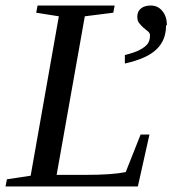

<svg xmlns="http://www.w3.org/2000/svg" viewBox="-32 -675 624 695"><path d="M173 -42H278Q373 -42 423 -52L477 -188H509L467 0H-12L-7 -26L79 -39L181 -616L99 -629L104 -655H383L378 -629L275 -616ZM572 -585 569 -582Q569 -529 534 -496Q500 -463 420 -445V-476Q454 -484 473 -494Q494 -505 502 -516Q511 -528 511 -547Q511 -555 504 -561Q494 -569 488 -574Q482 -579 472 -591Q465 -599 465 -615Q465 -634 479 -645Q492 -655 514 -655Q539 -655 555 -636Q572 -616 572 -585Z"/></svg>

Font: Libra Serif Modern
Style: Italic
Weight: 400
Italic angle: -12°
Designer: Stefan Peev, Context Ltd
Foundry: Stefan Peev, Context Ltd
Version: Version 1.000